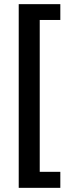

<svg xmlns="http://www.w3.org/2000/svg" viewBox="-20 -744 338 923"><path d="M70 159V-724H270V-648H171V82H270V159Z"/></svg>

Font: Mukta SemiBold
Style: Regular
Weight: 600
Designer: Girish Dalvi and Yashodeep Gholap
Foundry: Ek Type
Version: Version 2.538;PS 1.002;hotconv 16.6.51;makeotf.lib2.5.65220;